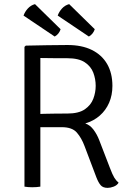

<svg xmlns="http://www.w3.org/2000/svg" viewBox="-20 -904 632 930"><path d="M524.5 -488Q524.5 -443 508.5 -406.2Q492.5 -369.5 463 -343.8Q433.5 -318 393 -306Q416 -298.5 433 -275.8Q450 -253 460.5 -225.5L512.5 -90.5Q525 -57.5 533.8 -43.2Q542.5 -29 554.5 -19Q546.5 -6 530.5 0Q514.5 6 501.5 6Q478.5 6 467.5 -7Q456.5 -20 447 -44.5L389.5 -196.5Q375 -235.5 352.2 -261.8Q329.5 -288 279 -288H143.5V-351Q167 -352 195.5 -352.8Q224 -353.5 253 -353.8Q282 -354 306 -354Q361 -354 390.8 -374.5Q420.5 -395 432 -425.8Q443.5 -456.5 443.5 -488Q443.5 -521 432 -551.8Q420.5 -582.5 390.8 -602.2Q361 -622 306 -622Q281.5 -622 242.2 -622.2Q203 -622.5 175.5 -623V0Q167.5 1.5 157.2 2.2Q147 3 136 3Q126.5 3 116.2 2.2Q106 1.5 98.5 0V-677L105 -683Q157 -684 208 -685Q259 -686 307 -686Q376.5 -686 425 -662Q473.5 -638 499 -593.8Q524.5 -549.5 524.5 -488ZM149.5 -884 273.5 -762.5Q270.5 -752 263.2 -742.5Q256 -733 245 -727L94 -828.5Q100.5 -847 114.8 -862.8Q129 -878.5 149.5 -884ZM315 -884 439 -762.5Q436 -752.5 428.8 -742.8Q421.5 -733 410.5 -727L259.5 -828.5Q266 -847 280.2 -862.8Q294.5 -878.5 315 -884Z"/></svg>

Font: Signika Light Light
Style: Regular
Weight: 300
Version: Version 2.001